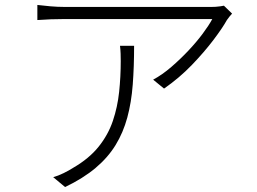

<svg xmlns="http://www.w3.org/2000/svg" viewBox="-20 -730 1040 776"><path d="M918 -675Q913 -670 907.5 -663Q902 -656 897 -649Q880 -618 843 -569Q806 -520 755.5 -467.5Q705 -415 643 -372L599 -408Q636 -428 672.5 -459.5Q709 -491 741.5 -525.5Q774 -560 799 -593.5Q824 -627 838 -653Q822 -653 783.5 -653Q745 -653 693.5 -653Q642 -653 583.5 -653Q525 -653 467.5 -653Q410 -653 361.5 -653Q313 -653 280.5 -653Q248 -653 240 -653Q213 -653 185 -652Q157 -651 131 -649V-710Q155 -707 184 -704.5Q213 -702 240 -702Q248 -702 281 -702Q314 -702 363 -702Q412 -702 470 -702Q528 -702 586 -702Q644 -702 696 -702Q748 -702 784.5 -702Q821 -702 835 -702Q842 -702 851.5 -702.5Q861 -703 870.5 -704.5Q880 -706 885 -707ZM522 -545Q522 -460 516.5 -388Q511 -316 494.5 -255Q478 -194 447 -143.5Q416 -93 366 -51Q316 -9 243 26L195 -14Q214 -19 236.5 -30Q259 -41 276 -52Q340 -89 378.5 -137Q417 -185 436 -241Q455 -297 461.5 -358.5Q468 -420 468 -483Q468 -498 467.5 -513Q467 -528 465 -545Z"/></svg>

Font: Noto Sans JP Thin Light
Style: Regular
Weight: 300
Version: Version 2.004-H2;hotconv 1.0.118;makeotfexe 2.5.65603